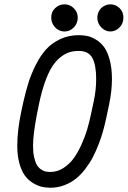

<svg xmlns="http://www.w3.org/2000/svg" viewBox="-20 -859 593 891"><path d="M552.7 -777.3Q552.7 -750 534.4 -731.4Q516.1 -712.9 492.2 -712.9Q468.3 -712.9 450 -731.9Q431.6 -751 431.6 -777.3Q431.6 -790 436.5 -801.8Q441.4 -813.5 449.7 -821.5Q458 -829.6 469.2 -834.2Q480.5 -838.9 492.2 -838.9Q516.1 -838.9 534.4 -821.8Q552.7 -804.7 552.7 -777.3ZM340.8 -777.3Q340.8 -751 322.8 -731.9Q304.7 -712.9 279.3 -712.9Q263.2 -712.9 249 -721.4Q234.9 -730 226.3 -744.9Q217.8 -759.8 217.8 -777.3Q217.8 -804.7 236.3 -821.8Q254.9 -838.9 279.3 -838.9Q304.7 -838.9 322.8 -820.6Q340.8 -802.2 340.8 -777.3ZM426.3 -493.2Q426.3 -557.1 408.7 -589.8Q391.1 -622.6 345.2 -622.6Q321.3 -622.6 301.3 -616.2Q281.2 -609.9 260 -593Q238.8 -576.2 221.4 -548.8Q204.1 -521.5 188.2 -476.8Q172.4 -432.1 160.2 -372.6L150.9 -326.2Q133.3 -234.4 133.3 -182.1Q133.3 -151.9 138.4 -129.2Q143.6 -106.4 151.1 -93.8Q158.7 -81.1 169.9 -73.2Q181.2 -65.4 191.4 -63.2Q201.7 -61 213.9 -61Q246.1 -61 274.4 -79.3Q302.7 -97.7 322.3 -124.8Q341.8 -151.9 358.4 -189Q375 -226.1 384.3 -257.6Q393.6 -289.1 400.9 -322.8L415 -388.7Q426.3 -440.9 426.3 -493.2ZM345.2 -695.8Q366.2 -695.8 385 -691.9Q403.8 -688 425.8 -674.8Q447.8 -661.6 463.1 -640.6Q478.5 -619.6 489 -581.5Q499.5 -543.5 499.5 -493.2Q499.5 -436 486.3 -374L472.2 -307.1Q465.8 -278.3 458.3 -251Q450.7 -223.6 438.2 -190.9Q425.8 -158.2 411.1 -130.1Q396.5 -102.1 376 -75.2Q355.5 -48.3 332 -29.5Q308.6 -10.7 278.1 0.7Q247.6 12.2 213.9 12.2Q192.9 12.2 173.1 7.6Q153.3 2.9 132.1 -10.3Q110.8 -23.4 95.5 -44.2Q80.1 -64.9 70.1 -100.6Q60.1 -136.2 60.1 -182.1Q60.1 -253.9 78.6 -340.8L88.9 -388.2Q100.1 -437.5 112.8 -477.5Q125.5 -517.6 147 -559.8Q168.5 -602.1 194.6 -630.6Q220.7 -659.2 259.5 -677.5Q298.3 -695.8 345.2 -695.8Z"/></svg>

Font: Anka/Coder Condensed
Style: Italic
Weight: 400
Width: 4
Italic angle: -12°
Monospace: yes
Version: Version 001.100